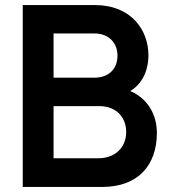

<svg xmlns="http://www.w3.org/2000/svg" viewBox="-20 -740 671 760"><path d="M70 0H384.5C526.5 0 601 -86 601 -214C601 -286.5 564.5 -350.5 495.5 -379.5C540.5 -406.5 567.5 -456.5 567.5 -522C567.5 -619 501 -720 355.5 -720H70ZM192 -113.5V-320H373C440.5 -320 479.5 -275.5 479.5 -217.5C479.5 -153.5 432.5 -113.5 369.5 -113.5ZM192 -432.5V-607.5H354C411 -607.5 445 -570 445 -520C445 -462.5 405.5 -432.5 354 -432.5Z"/></svg>

Font: Manrope
Style: Bold
Weight: 700
Designer: Mikhail Sharanda
Foundry: Mikhail Sharanda
Version: Version 4.505;FEAKit 1.0